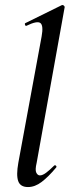

<svg xmlns="http://www.w3.org/2000/svg" viewBox="-20 -746 284 775"><path d="M93 9Q62 9 53.5 -15Q45 -39 54 -89L148 -599Q156 -643 143 -653Q130 -663 87 -642Q83 -640 81 -646Q79 -652 83 -653L229 -725Q234 -727 238 -723Q242 -719 241 -717L128 -89Q121 -60 126.5 -49Q132 -38 141 -38Q152 -38 166.5 -49Q181 -60 198 -77Q202 -81 206 -77Q210 -73 206 -69Q175 -32 148 -11.5Q121 9 93 9Z"/></svg>

Font: Cormorant Infant Light SemiBold
Style: Italic
Weight: 600
Italic angle: -10°
Version: Version 4.001